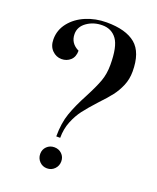

<svg xmlns="http://www.w3.org/2000/svg" viewBox="-152 -911 829 1011"><g transform="rotate(20 263.0 -405.0)"><path d="M300 -420Q333 -483 348 -524Q363 -565 363 -616Q363 -718 334 -758Q305 -798 253 -798Q204 -798 167 -772Q130 -746 130 -705Q130 -653 180 -629Q180 -594 159.5 -575.5Q139 -557 110 -557Q80 -557 57.5 -579.5Q35 -602 35 -641Q35 -693 67.5 -734Q100 -775 153.5 -797.5Q207 -820 269 -820Q377 -820 431 -775Q485 -730 485 -623Q485 -580 469.5 -543.5Q454 -507 431.5 -478Q409 -449 370 -408Q328 -362 304 -330.5Q280 -299 263 -257Q246 -215 246 -165H224Q224 -240 243.5 -295.5Q263 -351 300 -420ZM176 -50Q176 -75 193 -91.5Q210 -108 235 -108Q260 -108 277 -91.5Q294 -75 294 -50Q294 -25 277 -7.5Q260 10 235 10Q210 10 193 -7.5Q176 -25 176 -50Z"/></g></svg>

Font: Prata
Style: Regular
Weight: 400
Designer: Ivan Petrov
Foundry: Cyreal
Version: Version 2.000